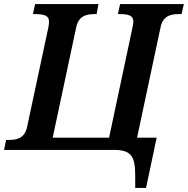

<svg xmlns="http://www.w3.org/2000/svg" viewBox="-45 -734 920 940"><path d="M617 186H670L722 -60H626L741 -600C752 -654 787 -665 830 -665H844L855 -714H543L532 -665H542C583 -665 608 -658 608 -629C608 -622 606 -610 604 -601L489 -60H213L328 -600C339 -654 375 -665 417 -665H428L437 -714H127L116 -665H126C170 -665 195 -658 195 -629C195 -622 194 -610 192 -601L88 -114C77 -60 42 -49 0 -49H-15L-25 0H515C602 0 617 37 617 129Z"/></svg>

Font: Noto Serif SemiBold
Style: Italic
Weight: 600
Italic angle: -12°
Designer: Monotype Design Team
Foundry: Monotype Imaging Inc.
Version: Version 2.014